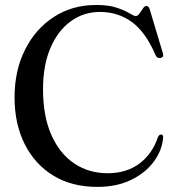

<svg xmlns="http://www.w3.org/2000/svg" viewBox="-20 -735 706 772"><path d="M636 -183.5Q632.5 -132 599.2 -86.2Q566 -40.5 507.8 -12Q449.5 16.5 371 16.5Q268.5 16.5 194 -29.2Q119.5 -75 79 -156.2Q38.5 -237.5 38.5 -343.5Q38.5 -451.5 80.8 -535.5Q123 -619.5 197 -667.2Q271 -715 366.5 -715Q417.5 -715 450.2 -703.8Q483 -692.5 500.8 -681.5Q518.5 -670.5 525.5 -670.5Q534 -670.5 541 -680.8Q548 -691 554.8 -701Q561.5 -711 568.5 -711Q578 -711 582 -697.5L635 -520.5Q640 -504.5 625 -502Q611.5 -499.5 605.5 -513.5Q565 -607 509.5 -647Q454 -687 382 -687Q316 -687 264.2 -649.2Q212.5 -611.5 182.8 -542Q153 -472.5 153 -376.5Q153 -268 186.5 -192.5Q220 -117 278.5 -77.8Q337 -38.5 412.5 -38.5Q489.5 -38.5 541.2 -77.8Q593 -117 615 -184Q620.5 -195 628.5 -194Q636 -193 636 -183.5Z"/></svg>

Font: Fraunces 72pt S000
Style: Regular
Weight: 400
Version: Version 1.000; ttfautohint (v1.8.3)